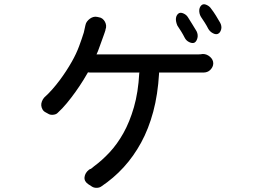

<svg xmlns="http://www.w3.org/2000/svg" viewBox="-20 -847 1240 921"><path d="M455 -764Q464 -763 471.5 -757Q479 -751 483.5 -742.5Q488 -734 489 -724.5Q490 -715 486 -705Q486 -702 485.5 -701Q485 -700 484.5 -698.5Q484 -697 483 -693.5Q482 -690 479 -682Q473 -665 465.5 -644.5Q458 -624 450 -602Q446 -594 443 -586H929Q941 -586 953 -588Q963 -588 971.5 -584.5Q980 -581 987.5 -574.5Q995 -568 999 -560Q1003 -552 1003 -543Q1003 -534 999 -526Q995 -518 988.5 -511.5Q982 -505 973.5 -502Q965 -499 956 -499H743V-494Q737 -393 715 -311Q693 -229 657 -163Q621 -97 573 -44.5Q525 8 465 48Q456 54 443 54Q430 54 421 48L404 37Q383 23 385.5 2.5Q388 -18 407 -33L412 -36Q413 -36 414.5 -36.5Q416 -37 420 -40Q424 -43 432 -50Q469 -77 505.5 -116Q542 -155 572 -208.5Q602 -262 622.5 -333Q643 -404 648 -496Q648 -497 649 -499H412Q407 -499 402 -500Q392 -482 380 -463Q362 -434 342 -406Q322 -378 300.5 -352Q279 -326 257 -306Q250 -298 235 -296.5Q220 -295 210 -302L199 -308Q189 -313 184 -322Q179 -331 178 -340.5Q177 -350 181 -360.5Q185 -371 192 -379Q213 -398 231 -418.5Q249 -439 265.5 -461Q282 -483 297 -506Q312 -529 325 -552Q346 -589 359.5 -625.5Q373 -662 382 -691L390 -727Q392 -737 398 -744.5Q404 -752 411.5 -757.5Q419 -763 428 -765.5Q437 -768 446 -766ZM839 -784Q848 -788 861 -782Q874 -776 881 -765Q891 -750 902 -731.5Q913 -713 923 -697Q927 -689 928 -680.5Q929 -672 927 -664.5Q925 -657 921.5 -651Q918 -645 912 -642Q902 -638 887.5 -645Q873 -652 866 -666Q859 -680 849.5 -695.5Q840 -711 831 -724Q827 -733 825 -742.5Q823 -752 824 -760Q825 -768 829 -774.5Q833 -781 839 -784ZM951 -825Q960 -829 973 -822.5Q986 -816 993 -805Q1004 -791 1015.5 -772.5Q1027 -754 1036 -738Q1040 -731 1041.5 -722.5Q1043 -714 1041 -706.5Q1039 -699 1035.5 -693.5Q1032 -688 1026 -685Q1016 -680 1001.5 -687.5Q987 -695 979 -709Q972 -723 962.5 -738Q953 -753 944 -766Q939 -774 937 -783.5Q935 -793 936 -801Q937 -809 941 -815.5Q945 -822 951 -825Z"/></svg>

Font: Maple Mono NF CN
Style: Regular
Weight: 400
Monospace: yes
Designer: subframe7536
Version: Version 7.000